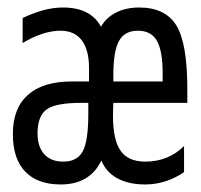

<svg xmlns="http://www.w3.org/2000/svg" viewBox="-20 -485 540 517"><path d="M217.8 -178.7V-208H198.2Q128.9 -208 105 -189.9Q81.1 -171.9 81.1 -126Q81.1 -89.8 99.1 -69.8Q117.2 -49.8 150.4 -49.8Q187.5 -49.8 202.6 -77.1Q217.8 -104.5 217.8 -178.7ZM418 -265.6V-287.1Q418 -348.6 402.3 -375.5Q386.7 -402.3 351.6 -402.3Q315.4 -402.3 300.3 -374.5Q285.2 -346.7 285.2 -283.2V-265.6ZM484.4 -208H285.2Q285.2 -202.1 284.7 -195.3Q284.2 -188.5 284.2 -173.8Q284.2 -108.4 304.7 -79.1Q325.2 -49.8 371.1 -49.8Q402.3 -49.8 428.7 -60.5Q455.1 -71.3 475.6 -91.8V-21.5Q453.1 -5.9 426.3 2.9Q399.4 11.7 371.1 11.7Q326.2 11.7 295.9 -4.9Q265.6 -21.5 252.9 -52.7Q237.3 -20.5 210 -4.4Q182.6 11.7 143.6 11.7Q81.1 11.7 47.9 -22.9Q14.6 -57.6 14.6 -124Q14.6 -193.4 55.2 -229.5Q95.7 -265.6 172.9 -265.6H219.7V-301.8Q219.7 -350.6 200.2 -376.5Q180.7 -402.3 142.6 -402.3Q119.1 -402.3 92.8 -393.6Q66.4 -384.8 41 -369.1V-436.5Q72.3 -451.2 98.6 -458Q125 -464.8 149.4 -464.8Q186.5 -464.8 211.9 -452.1Q237.3 -439.5 252 -413.1Q265.6 -437.5 292.5 -451.2Q319.3 -464.8 354.5 -464.8Q424.8 -464.8 454.6 -417Q484.4 -369.1 484.4 -245.1Z"/></svg>

Font: BabelStone Pseudographica Colour
Style: Regular
Weight: 400
Designer: Andrew West
Foundry: BabelStone
Version: Version 16.0.0